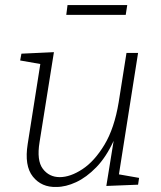

<svg xmlns="http://www.w3.org/2000/svg" viewBox="-20 -735 639 762"><path d="M204 7Q145 9 110.5 -34Q76 -77 90 -164L140 -481L60 -495L65 -522L194 -528L137 -171Q125 -98 150 -65Q175 -32 217 -32Q259 -32 307 -63.5Q355 -95 394.5 -160.5Q434 -226 451 -329L482 -525H528L452 -43L532 -29L528 -2L402 3L431 -176Q401 -111 362 -71Q323 -31 282 -12Q241 7 204 7ZM485 -715 479 -676H243L248 -715Z"/></svg>

Font: Bitter Light
Style: Italic
Weight: 300
Italic angle: -9°
Designer: Sol Matas, and Bitter project Authors
Foundry: Sol Matas
Version: Version 2.001